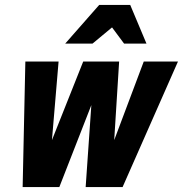

<svg xmlns="http://www.w3.org/2000/svg" viewBox="-20 -760 743 780"><path d="M72 0 83 -510H218L187 -143H172L318 -510H464L441 -143H426L564 -510H703L478 0H328L353 -361H362L221 0ZM245 -583 383 -740H509L575 -583H484L397 -700H497L356 -583Z"/></svg>

Font: Instrument Sans Condensed
Style: Bold Italic
Weight: 700
Width: 3
Italic angle: -13°
Designer: Rodrigo Fuenzalida
Foundry: fragTYPE
Version: Version 1.000;gftools[0.9.28]